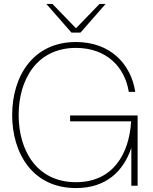

<svg xmlns="http://www.w3.org/2000/svg" viewBox="-20 -946 779 978"><path d="M367 12C521 12 609 -74 649 -193V0H681V-358H337V-328H648C638 -161 555 -18 367 -18C167 -18 75 -180 75 -360C75 -540 167 -702 367 -702C522 -702 616 -605 636 -478H669C647 -621 541 -732 367 -732C147 -732 42 -556 42 -360C42 -164 147 12 367 12ZM216 -926 344 -780H390L518 -926H487L367 -802L247 -926Z"/></svg>

Font: Aspekta 100
Style: Regular
Weight: 100
Designer: Ivo Dolenc
Version: Version 2.000